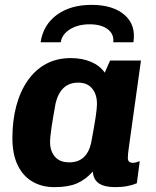

<svg xmlns="http://www.w3.org/2000/svg" viewBox="-20 -760 640 790"><path d="M204 10Q152 10 113 -13Q74 -36 52.5 -81Q31 -126 31 -192Q31 -264 47 -324Q63 -384 94 -428.5Q125 -473 169.5 -497Q214 -521 271 -521Q318 -521 354.5 -505.5Q391 -490 411 -461L433 -511H560L512 -167Q508 -141 507 -129Q506 -117 506 -109Q506 -100 511.5 -95Q517 -90 526 -90Q533 -90 540.5 -92Q548 -94 555 -97L543 -6Q527 1 504.5 5.5Q482 10 454 10Q410 10 387 -5.5Q364 -21 362 -54Q331 -20 295.5 -5Q260 10 204 10ZM265 -92Q301 -92 323.5 -112Q346 -132 355 -172Q368 -241 373.5 -278Q379 -315 379 -332Q379 -372 359 -396Q339 -420 302 -420Q265 -420 242 -398.5Q219 -377 209 -336Q198 -276 192 -236Q186 -196 186 -174Q186 -151 195 -132Q204 -113 221 -102.5Q238 -92 265 -92ZM147 -586Q158 -658 214 -699Q270 -740 357 -740Q444 -740 492 -699Q540 -658 529 -586H446Q450 -619 423.5 -639.5Q397 -660 349 -660Q301 -660 268 -639.5Q235 -619 230 -586Z"/></svg>

Font: Chivo Mono
Style: Bold Italic
Weight: 700
Italic angle: -8.05°
Monospace: yes
Version: Version 1.008